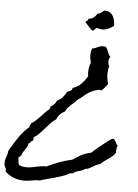

<svg xmlns="http://www.w3.org/2000/svg" viewBox="-344 -724 967 1346"><g transform="rotate(5 139.5 -51.0)"><path d="M509.8 265.6Q504.9 277.3 503.4 289.6Q502 301.8 502.9 315.4Q494.1 331.1 481 342.3Q467.8 353.5 453.1 363.3Q438.5 373 424.3 383.3Q410.2 393.6 398.4 406.2Q383.8 408.2 370.6 415Q357.4 421.9 345.7 429.2Q334 436.5 321.8 442.4Q309.6 448.2 296.9 448.2Q278.3 461.9 254.9 466.8Q231.4 471.7 212.9 487.3H195.3Q171.9 502 146 510.7Q120.1 519.5 93.8 526.9Q67.4 534.2 40.5 541Q13.7 547.9 -11.7 556.6Q-40 555.7 -67.4 561.5Q-94.7 567.4 -123 567.4Q-201.2 567.4 -256.8 514.6V494.1Q-269.5 478.5 -269.5 457Q-269.5 434.6 -260.7 412.6Q-252 390.6 -250 367.2Q-221.7 318.4 -190.9 272.5Q-160.2 226.6 -117.2 189.5V184.6Q-117.2 177.7 -113.3 174.8Q-109.4 171.9 -110.4 164.1Q-91.8 153.3 -76.2 139.2Q-60.5 125 -45.9 109.4L-17.6 79.1Q-3.9 64.5 12.7 51.8V49.8Q12.7 44.9 15.1 43.5Q17.6 42 15.6 35.2Q29.3 26.4 41 16.1Q52.7 5.9 57.6 -10.7Q82 -21.5 97.7 -40Q113.3 -58.6 125 -81.1Q137.7 -83 147.9 -88.9Q158.2 -94.7 160.2 -109.4Q195.3 -120.1 218.8 -144.5Q242.2 -168.9 261.7 -200.2Q258.8 -214.8 258.8 -230.5Q258.8 -264.6 272.5 -297.9Q263.7 -324.2 263.7 -349.6Q263.7 -361.3 265.6 -373Q267.6 -384.8 272.5 -396.5Q293.9 -400.4 310.1 -409.7Q326.2 -418.9 348.6 -418.9Q353.5 -418.9 357.9 -418.5Q362.3 -418 367.2 -417Q378.9 -401.4 385.3 -382.3Q391.6 -363.3 405.3 -346.7Q398.4 -342.8 396 -334Q393.6 -325.2 393.6 -317.4Q393.6 -309.6 395.5 -300.3Q397.5 -291 402.3 -284.2Q394.5 -255.9 394.5 -231.4Q394.5 -212.9 397.5 -194.3Q400.4 -175.8 405.3 -158.2Q395.5 -144.5 385.3 -132.3Q375 -120.1 363.3 -109.4Q358.4 -109.4 355 -111.3Q351.6 -113.3 346.7 -113.3Q343.8 -113.3 341.8 -112.3Q315.4 -106.4 297.4 -97.7Q279.3 -88.9 264.2 -78.1Q249 -67.4 234.4 -54.2Q219.7 -41 199.2 -28.3Q190.4 -16.6 179.2 -6.8Q168 2.9 157.2 12.7Q146.5 22.5 137.2 33.2Q127.9 43.9 122.1 58.6Q102.5 69.3 87.9 83Q73.2 96.7 65.4 119.1Q43.9 132.8 26.4 151.4Q8.8 169.9 -7.8 189.5Q-24.4 209 -42 227.5Q-59.6 246.1 -82 258.8Q-81.1 260.7 -81.1 264.6Q-81.1 269.5 -82.5 273.9Q-84 278.3 -85 283.2Q-95.7 285.2 -99.6 293.5Q-103.5 301.8 -113.3 303.7Q-117.2 326.2 -127.4 339.8Q-137.7 353.5 -148.4 371.1Q-152.3 377 -153.8 383.3Q-155.3 389.6 -159.2 394.5Q-161.1 399.4 -166 401.9Q-170.9 404.3 -175.8 406.2Q-173.8 418 -173.3 435.1Q-172.9 452.1 -166 461.9Q-153.3 467.8 -140.1 470.2Q-127 472.7 -113.3 472.7Q-95.7 472.7 -79.1 469.7Q-62.5 466.8 -45.4 462.9Q-28.3 459 -11.2 456.5Q5.9 454.1 23.4 455.1Q67.4 434.6 110.8 418Q154.3 401.4 202.1 391.6Q232.4 370.1 261.7 354.5Q291 338.9 328.1 332Q334 326.2 355.5 308.1Q377 290 400.9 270.5Q424.8 251 445.3 235.8Q465.8 220.7 470.7 220.7Q479.5 220.7 484.4 226.6Q489.3 232.4 493.2 240.2Q497.1 248 501 255.4Q504.9 262.7 509.8 265.6ZM412.1 -568.4Q393.6 -554.7 373 -545.4Q352.5 -536.1 330.1 -536.1Q313.5 -536.1 296.9 -543Q291 -543 287.1 -539.6Q283.2 -536.1 279.8 -532.2Q276.4 -528.3 272.5 -525.4Q268.6 -522.5 261.7 -522.5Q247.1 -535.2 234.4 -549.3Q221.7 -563.5 209 -578.1Q213.9 -585.9 221.7 -588.9Q229.5 -591.8 226.6 -602.5Q250 -603.5 264.2 -614.7Q278.3 -626 290 -644.5Q298.8 -644.5 304.7 -647.5Q310.5 -650.4 314.9 -653.8Q319.3 -657.2 323.7 -661.6Q328.1 -666 335 -668.9H339.8Q361.3 -668.9 375 -659.7Q388.7 -650.4 396.5 -635.7Q404.3 -621.1 407.7 -603.5Q411.1 -585.9 412.1 -568.4Z"/></g></svg>

Font: Rock Salt
Style: Regular
Weight: 400
Version: Version 1.001